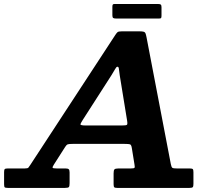

<svg xmlns="http://www.w3.org/2000/svg" viewBox="-75 -918 1050 938"><path d="M474 -843.5Q474 -833 478 -830.2Q482 -827.5 491.5 -827.5H703Q711 -827.5 712.5 -831Q714 -834.5 714 -842.5V-883Q714 -893 710.2 -895.8Q706.5 -898.5 697 -898.5H484Q477.5 -898.5 475.8 -895.2Q474 -892 474 -885ZM469.5 -550.5Q480 -567 486.8 -579.5Q493.5 -592 498.5 -592Q505 -592 505.8 -581.5Q506.5 -571 510 -550L546 -328.5Q549 -310.5 544.5 -307.8Q540 -305 519.5 -305H343Q315.5 -305 318.2 -312Q321 -319 329.5 -332.5ZM-55 -18.5Q-55 -6 -52 -3Q-49 0 -36 0H242.5Q258 0 261.5 -4.2Q265 -8.5 265 -23.5V-75.5Q265 -87 261 -91Q257 -95 246 -95H203Q183 -95 182 -98.8Q181 -102.5 188 -113.5L243.5 -200.5Q250 -211 256.5 -213Q263 -215 280 -215H534Q553 -215 559.8 -213Q566.5 -211 569 -195L582 -114.5Q584.5 -101.5 582 -98.2Q579.5 -95 563 -95H503Q488 -95 484 -90.2Q480 -85.5 480 -71V-18Q480 -6.5 483.2 -3.2Q486.5 0 497.5 0H850.5Q863.5 0 866.8 -3.8Q870 -7.5 870 -20V-76.5Q870 -88.5 866.8 -91.8Q863.5 -95 852 -95H790Q771.5 -95 767 -98.2Q762.5 -101.5 759.5 -116.5L641 -735Q638.5 -748 636 -754.5Q633.5 -761 626.8 -763Q620 -765 604 -765H521Q503.5 -765 498.8 -760.5Q494 -756 487.5 -746L72.5 -111.5Q67 -103.5 63.8 -99.2Q60.5 -95 45.5 -95H-37.5Q-48.5 -95 -51.8 -91.8Q-55 -88.5 -55 -77Z"/></svg>

Font: Besley
Style: Bold Italic
Weight: 700
Italic angle: -13°
Designer: Owen Earl
Foundry: indestructible type*
Version: Version 2.001